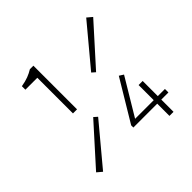

<svg xmlns="http://www.w3.org/2000/svg" viewBox="-167 -787 933 933"><g transform="rotate(-45 300.0 -320.0)"><path d="M161 -340V-585H79V-609Q108 -614 127.5 -621.5Q147 -629 165 -640H189V-340ZM64 -36 38 -58 218 -258 236 -242ZM382 -402 364 -418 536 -624 562 -602ZM484 0V-84H320V-99L448 -312L470 -298L356 -108H484V-212H512V-108H561V-84H512V0Z"/></g></svg>

Font: Source Code Pro ExtraLight
Style: Regular
Weight: 200
Monospace: yes
Designer: Paul D. Hunt, Teo Tuominen
Foundry: Adobe Systems Incorporated
Version: Version 2.030;PS 1.000;hotconv 16.6.51;makeotf.lib2.5.65220